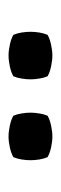

<svg xmlns="http://www.w3.org/2000/svg" viewBox="129 -833 140 438"><g transform="rotate(90 199.0 -614.0)"><path d="M52.5 -613.5Q52.5 -623 54.2 -633.8Q56 -644.5 59.5 -652.5Q68 -657.5 81.8 -660.5Q95.5 -663.5 106.5 -663.5Q118 -663.5 131.8 -660.5Q145.5 -657.5 154 -652.5Q157.5 -644.5 159.2 -633.8Q161 -623 161 -613.5Q161 -604 159.2 -593.2Q157.5 -582.5 154 -574.5Q145.5 -569.5 131.8 -566.5Q118 -563.5 106.5 -563.5Q95.5 -563.5 81.8 -566.5Q68 -569.5 59.5 -574.5Q56 -582.5 54.2 -593.2Q52.5 -604 52.5 -613.5ZM237 -613.5Q237 -623 238.8 -633.8Q240.5 -644.5 244 -652.5Q252.5 -657.5 266.2 -660.5Q280 -663.5 291.5 -663.5Q303 -663.5 316.5 -660.5Q330 -657.5 338.5 -652.5Q342 -644.5 343.8 -633.8Q345.5 -623 345.5 -613.5Q345.5 -604 343.8 -593.2Q342 -582.5 338.5 -574.5Q330 -569.5 316.5 -566.5Q303 -563.5 291.5 -563.5Q280 -563.5 266.2 -566.5Q252.5 -569.5 244 -574.5Q240.5 -582.5 238.8 -593.2Q237 -604 237 -613.5Z"/></g></svg>

Font: Signika Negative
Style: Regular
Weight: 400
Designer: Anna Giedry
Foundry: Anna Giedry
Version: Version 2.001